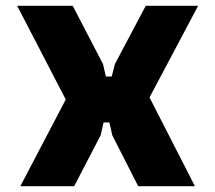

<svg xmlns="http://www.w3.org/2000/svg" viewBox="-20 -640 740 660"><path d="M50 0 206 -298 39 -620H230L334 -420L344 -377H364L375 -420L481 -620H661L494 -305L650 0H455L366 -175L356 -219H336L326 -175L235 0Z"/></svg>

Font: Martian Mono ExtraBold
Style: Regular
Weight: 800
Monospace: yes
Designer: Roman Shamin
Foundry: Evil Martians
Version: Version 1.000; ttfautohint (v1.8.4.7-5d5b)